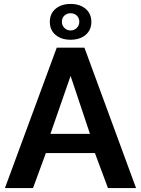

<svg xmlns="http://www.w3.org/2000/svg" viewBox="-20 -951 712 971"><path d="M267 -710H407L668 0H526L460 -177H212L147 0H5ZM435 -274 337 -567 235 -274ZM232 -840Q232 -882 261 -906.5Q290 -931 337 -931Q384 -931 413 -906.5Q442 -882 442 -840Q442 -799 413 -774.5Q384 -750 337 -750Q290 -750 261 -774.5Q232 -799 232 -840ZM337 -884Q318 -884 305.5 -872Q293 -860 293 -841Q293 -823 305.5 -810Q318 -797 337 -797Q355 -797 368 -809.5Q381 -822 381 -841Q381 -860 368.5 -872Q356 -884 337 -884Z"/></svg>

Font: Raleway
Style: Bold
Weight: 700
Designer: Matt McInerney, Pablo Impallari, Rodrigo Fuenzalida
Foundry: Matt McInerney, Pablo Impallari, Rodrigo Fuenzalida
Version: Version 4.026